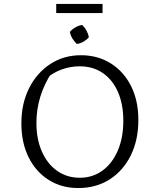

<svg xmlns="http://www.w3.org/2000/svg" viewBox="-20 -941 785 970"><path d="M375 9Q291 9 226 -32Q161 -73 124.5 -146.5Q88 -220 88 -318Q88 -418 127 -495.5Q166 -573 234 -617.5Q302 -662 389 -662Q474 -662 540 -620.5Q606 -579 642.5 -505.5Q679 -432 679 -335Q679 -234 641 -156.5Q603 -79 534.5 -35Q466 9 375 9ZM383 -43Q448 -43 497.5 -79Q547 -115 575 -180Q603 -245 603 -331Q603 -414 576 -476Q549 -538 499.5 -572Q450 -606 382 -606Q338 -606 294.5 -591Q251 -576 215 -546L243 -577Q164 -457 164 -320Q164 -238 191.5 -175.5Q219 -113 268.5 -78Q318 -43 383 -43ZM395 -815Q408 -803 417 -786.5Q426 -770 429 -753Q418 -740 401.5 -730.5Q385 -721 368 -719Q355 -731 345.5 -747Q336 -763 333 -780Q344 -793 360.5 -802.5Q377 -812 395 -815ZM264 -875V-921H498V-875Z"/></svg>

Font: Piazzolla Thin Light
Style: Regular
Weight: 300
Version: Version 2.005